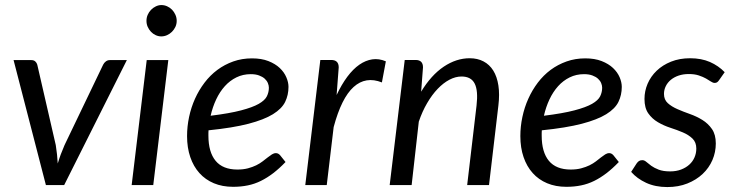

<svg xmlns="http://www.w3.org/2000/svg" viewBox="-20 -750 2978 778"><path d="M35 -506.5H107Q117 -506.5 123 -501Q129 -495.5 131 -488L206 -162Q209 -143 211 -124.5Q213 -106 214 -87.5Q219.5 -106 226.2 -124.2Q233 -142.5 241.5 -162L398 -488Q402 -496 409 -501.2Q416 -506.5 425 -506.5H494L240 0H166Z M662 -506.5 601 0H513.5L574.5 -506.5ZM696 -665.5Q696 -652.5 690.8 -641.2Q685.5 -630 676.8 -621.2Q668 -612.5 656.8 -607.5Q645.5 -602.5 633.5 -602.5Q622 -602.5 611 -607.5Q600 -612.5 591.8 -621.2Q583.5 -630 578.5 -641.2Q573.5 -652.5 573.5 -665.5Q573.5 -678.5 578.5 -690Q583.5 -701.5 592 -710.2Q600.5 -719 611.5 -724.2Q622.5 -729.5 634 -729.5Q646 -729.5 657.2 -724.5Q668.5 -719.5 677 -710.8Q685.5 -702 690.8 -690.2Q696 -678.5 696 -665.5Z M1149 -398Q1149 -365 1135.5 -337.2Q1122 -309.5 1086 -287.2Q1050 -265 987 -248.5Q924 -232 825 -222Q824.5 -216.5 824.5 -211.2Q824.5 -206 824.5 -200.5Q824.5 -133.5 853.8 -98.2Q883 -63 942 -63Q966 -63 984.8 -68Q1003.5 -73 1018.2 -80.2Q1033 -87.5 1044.2 -96.2Q1055.5 -105 1064.8 -112.2Q1074 -119.5 1082 -124.5Q1090 -129.5 1098 -129.5Q1107.5 -129.5 1115 -121L1137 -93.5Q1111.5 -67 1087 -48.2Q1062.5 -29.5 1037.2 -17Q1012 -4.5 984.2 1.2Q956.5 7 924.5 7Q881 7 846.5 -7.5Q812 -22 788 -48.8Q764 -75.5 751 -113.5Q738 -151.5 738 -198.5Q738 -237.5 746.2 -276.2Q754.5 -315 770.2 -350Q786 -385 808.8 -415Q831.5 -445 860.8 -466.8Q890 -488.5 925.2 -501Q960.5 -513.5 1001 -513.5Q1039.5 -513.5 1067.5 -502.5Q1095.5 -491.5 1113.5 -474.5Q1131.5 -457.5 1140.2 -437Q1149 -416.5 1149 -398ZM996 -449.5Q964.5 -449.5 938 -436.5Q911.5 -423.5 891 -400.8Q870.5 -378 856 -347.2Q841.5 -316.5 833.5 -281Q910.5 -290.5 957 -302.8Q1003.5 -315 1028.5 -329.2Q1053.5 -343.5 1061.5 -360Q1069.5 -376.5 1069.5 -394.5Q1069.5 -403.5 1065.5 -413.2Q1061.5 -423 1052.8 -431Q1044 -439 1030 -444.2Q1016 -449.5 996 -449.5Z M1217 0 1278 -507H1322Q1352.5 -507 1352.5 -477L1344 -365Q1364 -407.5 1387.2 -438.8Q1410.5 -470 1436 -487.8Q1461.5 -505.5 1488.5 -509.5Q1515.5 -513.5 1543.5 -501.5L1527.5 -416Q1462 -442 1412.8 -397.5Q1363.5 -353 1332 -235L1304 0Z M1559 0 1620 -507H1664Q1694 -507 1694 -477L1686.5 -378.5Q1727 -445.5 1778 -479.8Q1829 -514 1883 -514Q1915 -514 1939.2 -501.2Q1963.5 -488.5 1978.8 -464Q1994 -439.5 1999.5 -403.8Q2005 -368 1999.5 -322.5L1961.5 0H1873L1911 -322.5Q1918 -382.5 1903.5 -411.2Q1889 -440 1850 -440Q1826 -440 1801.2 -427Q1776.5 -414 1753.5 -390Q1730.5 -366 1710.8 -332.2Q1691 -298.5 1677 -257L1648 0Z M2499.5 -398Q2499.5 -365 2486 -337.2Q2472.5 -309.5 2436.5 -287.2Q2400.5 -265 2337.5 -248.5Q2274.5 -232 2175.5 -222Q2175 -216.5 2175 -211.2Q2175 -206 2175 -200.5Q2175 -133.5 2204.2 -98.2Q2233.5 -63 2292.5 -63Q2316.5 -63 2335.2 -68Q2354 -73 2368.8 -80.2Q2383.5 -87.5 2394.8 -96.2Q2406 -105 2415.2 -112.2Q2424.5 -119.5 2432.5 -124.5Q2440.5 -129.5 2448.5 -129.5Q2458 -129.5 2465.5 -121L2487.5 -93.5Q2462 -67 2437.5 -48.2Q2413 -29.5 2387.8 -17Q2362.5 -4.5 2334.8 1.2Q2307 7 2275 7Q2231.5 7 2197 -7.5Q2162.5 -22 2138.5 -48.8Q2114.5 -75.5 2101.5 -113.5Q2088.5 -151.5 2088.5 -198.5Q2088.5 -237.5 2096.8 -276.2Q2105 -315 2120.8 -350Q2136.5 -385 2159.2 -415Q2182 -445 2211.2 -466.8Q2240.5 -488.5 2275.8 -501Q2311 -513.5 2351.5 -513.5Q2390 -513.5 2418 -502.5Q2446 -491.5 2464 -474.5Q2482 -457.5 2490.8 -437Q2499.5 -416.5 2499.5 -398ZM2346.5 -449.5Q2315 -449.5 2288.5 -436.5Q2262 -423.5 2241.5 -400.8Q2221 -378 2206.5 -347.2Q2192 -316.5 2184 -281Q2261 -290.5 2307.5 -302.8Q2354 -315 2379 -329.2Q2404 -343.5 2412 -360Q2420 -376.5 2420 -394.5Q2420 -403.5 2416 -413.2Q2412 -423 2403.2 -431Q2394.5 -439 2380.5 -444.2Q2366.5 -449.5 2346.5 -449.5Z M2894 -425.5Q2890 -419.5 2886 -416.8Q2882 -414 2876 -414Q2869 -414 2860.8 -419.5Q2852.5 -425 2840.8 -431.8Q2829 -438.5 2812 -444.2Q2795 -450 2771 -450Q2748.5 -450 2730 -443.8Q2711.5 -437.5 2698.2 -426.5Q2685 -415.5 2677.8 -400.8Q2670.5 -386 2670.5 -369.5Q2670.5 -346 2686 -332Q2701.5 -318 2725 -307.8Q2748.5 -297.5 2775.5 -288Q2802.5 -278.5 2826 -264Q2849.5 -249.5 2865 -227Q2880.5 -204.5 2880.5 -168.5Q2880.5 -133.5 2866.8 -101.5Q2853 -69.5 2827.2 -45.2Q2801.5 -21 2765.2 -6.5Q2729 8 2684 8Q2635.5 8 2598.2 -9.2Q2561 -26.5 2537.5 -53.5L2559.5 -87.5Q2564 -94 2569.2 -97.5Q2574.5 -101 2583 -101Q2591 -101 2599 -94Q2607 -87 2619 -78.2Q2631 -69.5 2649.2 -62.5Q2667.5 -55.5 2695.5 -55.5Q2720 -55.5 2739.8 -63Q2759.5 -70.5 2773.2 -83Q2787 -95.5 2794.2 -112.2Q2801.5 -129 2801.5 -148Q2801.5 -173.5 2786 -188.5Q2770.5 -203.5 2747 -213.5Q2723.5 -223.5 2696.5 -232.2Q2669.5 -241 2646 -254.8Q2622.5 -268.5 2607 -290.5Q2591.5 -312.5 2591.5 -349Q2591.5 -381 2604.2 -410.8Q2617 -440.5 2641 -463.5Q2665 -486.5 2699.2 -500.2Q2733.5 -514 2776.5 -514Q2822 -514 2856.8 -498.8Q2891.5 -483.5 2916.5 -457.5Z"/></svg>

Font: Lato
Style: Italic
Weight: 400
Italic angle: -7°
Designer: Lukasz Dziedzic
Foundry: tyPoland Lukasz Dziedzic
Version: Version 2.007; 2014-02-27